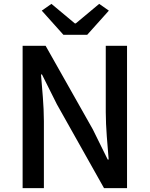

<svg xmlns="http://www.w3.org/2000/svg" viewBox="-20 -973 774 993"><path d="M97 0H207V-347C207 -427 198 -512 192 -588H197L274 -434L518 0H637V-736H527V-393C527 -313 536 -224 542 -148H537L460 -304L216 -736H97ZM308 -793H431L543 -918L493 -953L372 -852H367L246 -953L196 -918Z"/></svg>

Font: Noto Sans Japanese Medium
Style: Regular
Weight: 500
Designer: Ryoko NISHIZUKA (kana & ideographs); Paul D. Hunt (Latin, Greek & Cyrillic); Wenlong ZHANG (bopomofo); Sandoll Communica
Foundry: Adobe Systems Incorporated
Version: Version 1.000;PS 1;hotconv 1.0.78;makeotf.lib2.5.61930